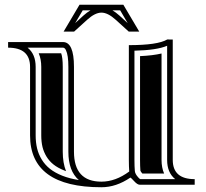

<svg xmlns="http://www.w3.org/2000/svg" viewBox="-20 -789 881 820"><path d="M319.6 -768.8H506.8L574.7 -654.1H529.8L474.1 -704.6Q440.4 -735.1 413.3 -735.1Q386 -735.1 352.3 -704.6L296.6 -654.1H251.7ZM525.4 -690.2 493.2 -744.9H460.2Q474.9 -736.3 490.2 -722.4ZM366.5 -744.9H333.3L301 -690.2L336.2 -722.4Q351.6 -736.3 366.5 -744.9ZM728.3 -23.9Q693.8 -51.5 693.8 -106V-593.5Q649.9 -574.7 554.2 -572.5V-106Q554.2 -78.6 555.9 -58.6Q556.9 -46.1 570.6 -31.2Q575.7 -25.6 578.9 -23.9ZM97.9 -585.4Q132.3 -557.9 132.3 -503.4V-210.9Q132.3 -180.7 138.4 -155.4Q144.5 -130.1 158.2 -107.7Q171.9 -85.2 193.1 -68.2Q214.4 -51.3 245.5 -38.8Q276.6 -26.4 316.7 -20Q272 -58.6 272 -141.1V-503.4Q272 -553 261.7 -574.5Q256.8 -585.4 249 -585.4ZM717.8 -106Q717.8 -23.9 811.5 -23.9V0H577.1Q566.7 0 552.9 -15.3Q539.1 -30.5 536.6 -30.5Q476.3 10.7 413.1 10.7Q108.4 10.7 108.4 -210.9V-503.4Q108.4 -585.4 14.6 -585.4V-609.4H249Q295.9 -609.4 295.9 -503.4V-141.1Q295.9 -13.2 413.1 -13.2Q473.4 -13.2 532 -56.6Q530.3 -77.6 530.3 -106V-596.2Q653.3 -596.2 694.3 -620.4L717.8 -620.1ZM680.9 -47.9H587.9Q580.1 -56.9 579.6 -60.5Q578.1 -79.6 578.1 -106V-549.3Q633.1 -551.8 669.9 -560.5V-106Q669.9 -73.2 680.9 -47.9ZM145.3 -561.5H241.2Q248 -543 248 -503.4V-141.1Q248 -93.5 262 -58.1L254.4 -61Q226.6 -72 208 -86.9Q190.2 -101.3 178.7 -120.1Q167 -139.4 161.6 -160.9Q156.2 -183.6 156.2 -210.9V-503.4Q156.2 -536.1 145.3 -561.5Z"/></svg>

Font: itsadzokeS01
Style: Regular
Weight: 600
Width: 6
Version: Version 0.46